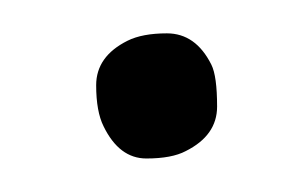

<svg xmlns="http://www.w3.org/2000/svg" viewBox="-20 -117 181 114"><path d="M108.9 -53.7Q108.9 -36.6 90.3 -27.3Q82 -22.9 66.9 -22.9Q50.8 -22.9 41.5 -42Q37.1 -50.8 37.1 -66.4Q37.1 -83.5 55.7 -92.8Q64.5 -97.2 79.1 -97.2Q96.2 -97.2 105.5 -78.6Q108.9 -71.8 108.9 -53.7Z"/></svg>

Font: AMoshref-Thulth
Style: Regular
Weight: 400
Designer: Ali Moshref
Foundry: Ali Moshref
Version: Version 0.1